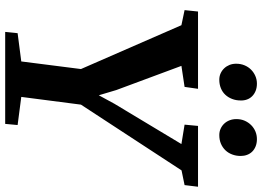

<svg xmlns="http://www.w3.org/2000/svg" viewBox="-155 -855 1010 740"><g transform="rotate(90 350.0 -485.0)"><path d="M107.9 -47.9 216.8 -62 246.1 -292 77.1 -679.2 19 -691.4 24.4 -743.2H322.3L314.9 -691.4L233.9 -679.2L327.1 -428.2L347.2 -360.8L379.9 -420.9L535.2 -679.2L460.4 -691.4L465.3 -743.2H699.7L693.4 -691.4L636.7 -679.7L383.3 -292L353.5 -62L461.9 -47.9L457.5 0H103ZM500.5 -825.2Q487.3 -825.2 476.1 -830.3Q464.8 -835.4 456.5 -844.2Q448.2 -853 443.6 -865Q439 -877 439 -891.1Q439 -908.7 445.3 -923.1Q451.7 -937.5 462.2 -948Q472.7 -958.5 486.6 -964.4Q500.5 -970.2 516.1 -970.2Q531.7 -970.2 543.9 -965.3Q556.2 -960.4 564.5 -951.9Q572.8 -943.4 576.9 -932.1Q581.1 -920.9 581.1 -907.7Q581.1 -890.1 575.4 -875Q569.8 -859.9 559.3 -848.9Q548.8 -837.9 533.9 -831.5Q519 -825.2 500.5 -825.2ZM287.1 -825.2Q273.9 -825.2 262.7 -830.3Q251.5 -835.4 243.2 -844.2Q234.9 -853 230.2 -864.7Q225.6 -876.5 225.6 -890.1Q225.6 -907.7 231.7 -922.4Q237.8 -937 248.3 -947.5Q258.8 -958 272.7 -964.1Q286.6 -970.2 302.2 -970.2Q317.9 -970.2 330.1 -965.3Q342.3 -960.4 350.8 -951.9Q359.4 -943.4 363.5 -931.9Q367.7 -920.4 367.2 -907.2Q367.2 -889.6 361.3 -874.5Q355.5 -859.4 345.2 -848.4Q335 -837.4 320.1 -831.3Q305.2 -825.2 287.1 -825.2Z"/></g></svg>

Font: Merriweather Bold
Style: Italic
Weight: 700
Italic angle: -7°
Designer: Eben Sorkin ( eben@eyebytes.com )
Foundry: Eben Sorkin ( eben@eyebytes.com )
Version: Version 1.5; ttfautohint (v0.97) -l 13 -r 13 -G 200 -x 24 -f